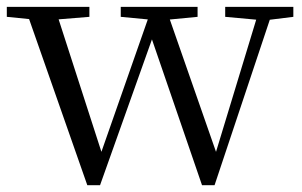

<svg xmlns="http://www.w3.org/2000/svg" viewBox="-25 -536 883 561"><path d="M230.1 5.2 47.5 -516H134.5L280.1 -65.2L261.4 -65L267 -80.1L419.7 -516H458.3L615.7 -65H597.9L601.9 -78.3L735 -516H775.9L601.9 5.2H565.3L407.2 -455.2H432L425.6 -439.5L267.3 5.2ZM-5.1 -486.8V-516H236.2V-486.8L117.2 -477.1H91.5ZM327.8 -486.8V-516H552.3V-486.8L451.4 -477.1H429.7ZM633 -486.8V-516H832.1V-486.8L753.8 -477.1H739.2Z"/></svg>

Font: Noto Serif TC
Style: Regular
Weight: 200
Designer: Ryoko NISHIZUKA 西塚涼子 (kana & ideographs); Frank Grießhammer (Latin, Greek & Cyrillic); Wenlong ZHANG 张文龙 (bopomofo); San
Foundry: Adobe
Version: Version 2.001;hotconv 1.1.0;makeotfexe 2.6.0